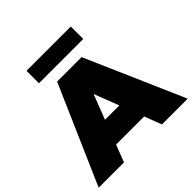

<svg xmlns="http://www.w3.org/2000/svg" viewBox="-240 -1091 1287 1287"><g transform="rotate(-45 403.0 -448.0)"><path d="M-19 0 287 -700H519L825 0H581L534 -122H268L221 0ZM333 -292H469L401 -468ZM193 -778V-896H613V-778Z"/></g></svg>

Font: Montserrat Black
Style: Regular
Weight: 900
Designer: Julieta Ulanovsky
Foundry: Julieta Ulanovsky
Version: Version 9.000; ttfautohint (v1.8.4.7-5d5b)